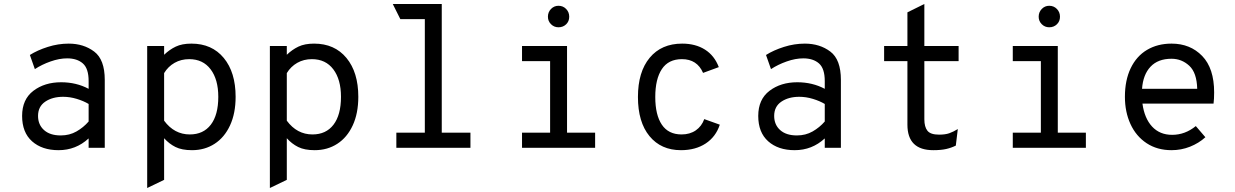

<svg xmlns="http://www.w3.org/2000/svg" viewBox="-20 -742 6200 964"><path d="M91 -160Q91 -243 147.5 -286Q204 -329 287 -329Q363 -329 425 -296V-335Q425 -398 396 -423.5Q367 -449 317 -449Q278 -449 234 -433.5Q190 -418 155 -395L130 -466Q168 -490 220 -506.5Q272 -523 325 -523Q400 -523 453 -483Q506 -443 506 -341V0H425V-47Q361 12 274 12Q191 12 141 -32.5Q91 -77 91 -160ZM425 -132V-220Q400 -235 365.5 -245.5Q331 -256 297 -256Q243 -256 207 -231.5Q171 -207 171 -160Q171 -116 201 -89Q231 -62 285 -62Q329 -62 364 -82Q399 -102 425 -132Z M719 -511H804V-467Q831 -493 862.5 -508Q894 -523 941 -523Q1044 -523 1103.5 -451Q1163 -379 1163 -256Q1163 -173 1135 -112.5Q1107 -52 1057.5 -20Q1008 12 944 12Q893 12 861 -4Q829 -20 804 -48V161L719 202ZM1076 -256Q1076 -343 1037.5 -394Q999 -445 930 -445Q889 -445 856.5 -426.5Q824 -408 804 -375V-136Q855 -67 933 -67Q1001 -67 1038.5 -116Q1076 -165 1076 -256Z M1335 -511H1420V-467Q1447 -493 1478.5 -508Q1510 -523 1557 -523Q1660 -523 1719.5 -451Q1779 -379 1779 -256Q1779 -173 1751 -112.5Q1723 -52 1673.5 -20Q1624 12 1560 12Q1509 12 1477 -4Q1445 -20 1420 -48V161L1335 202ZM1692 -256Q1692 -343 1653.5 -394Q1615 -445 1546 -445Q1505 -445 1472.5 -426.5Q1440 -408 1420 -375V-136Q1471 -67 1549 -67Q1617 -67 1654.5 -116Q1692 -165 1692 -256Z M2342 -76V0H1970V-76H2113V-646H1990L1952 -722H2198V-76Z M2731 -658Q2731 -681 2746.5 -697Q2762 -713 2784 -713Q2807 -713 2822.5 -697Q2838 -681 2838 -658Q2838 -635 2822.5 -620Q2807 -605 2784 -605Q2762 -605 2746.5 -620.5Q2731 -636 2731 -658ZM2968 -76V0H2601V-76H2742V-435H2601V-511H2827V-76Z M3183 -255Q3183 -381 3242 -452Q3301 -523 3405 -523Q3472 -523 3519.5 -493Q3567 -463 3589 -405L3510 -376Q3480 -445 3404 -445Q3336 -445 3303 -395Q3270 -345 3270 -255Q3270 -165 3303 -116Q3336 -67 3402 -67Q3444 -67 3473.5 -87.5Q3503 -108 3516 -144L3594 -116Q3574 -55 3523 -21.5Q3472 12 3399 12Q3299 12 3241 -58.5Q3183 -129 3183 -255Z M3787 -160Q3787 -243 3843.5 -286Q3900 -329 3983 -329Q4059 -329 4121 -296V-335Q4121 -398 4092 -423.5Q4063 -449 4013 -449Q3974 -449 3930 -433.5Q3886 -418 3851 -395L3826 -466Q3864 -490 3916 -506.5Q3968 -523 4021 -523Q4096 -523 4149 -483Q4202 -443 4202 -341V0H4121V-47Q4057 12 3970 12Q3887 12 3837 -32.5Q3787 -77 3787 -160ZM4121 -132V-220Q4096 -235 4061.5 -245.5Q4027 -256 3993 -256Q3939 -256 3903 -231.5Q3867 -207 3867 -160Q3867 -116 3897 -89Q3927 -62 3981 -62Q4025 -62 4060 -82Q4095 -102 4121 -132Z M4536 -116V-435H4419V-511H4536V-680L4621 -722V-511H4793V-435H4621V-143Q4621 -105 4636.5 -85.5Q4652 -66 4695 -66Q4726 -66 4746 -73Q4766 -80 4789 -94L4779 -11Q4757 0 4731 6Q4705 12 4666 12Q4536 12 4536 -116Z M5195 -658Q5195 -681 5210.5 -697Q5226 -713 5248 -713Q5271 -713 5286.5 -697Q5302 -681 5302 -658Q5302 -635 5286.5 -620Q5271 -605 5248 -605Q5226 -605 5210.5 -620.5Q5195 -636 5195 -658ZM5432 -76V0H5065V-76H5206V-435H5065V-511H5291V-76Z M6073 -222H5716Q5726 -148 5764.5 -106.5Q5803 -65 5865 -65Q5930 -65 5984 -109L6032 -53Q5999 -23 5955 -5.5Q5911 12 5862 12Q5790 12 5737 -23Q5684 -58 5656 -119Q5628 -180 5628 -256Q5628 -339 5657 -399.5Q5686 -460 5739 -491.5Q5792 -523 5862 -523Q5956 -523 6016 -461Q6076 -399 6076 -278Q6076 -245 6073 -222ZM5991 -296Q5989 -377 5951 -412Q5913 -447 5862 -447Q5794 -447 5756.5 -407Q5719 -367 5714 -296Z"/></svg>

Font: Overpass Mono
Style: Regular
Weight: 400
Monospace: yes
Designer: Delve Withrington, Dave Bailey
Foundry: Delve Fonts
Version: Version 1.000;DELV;Overpass